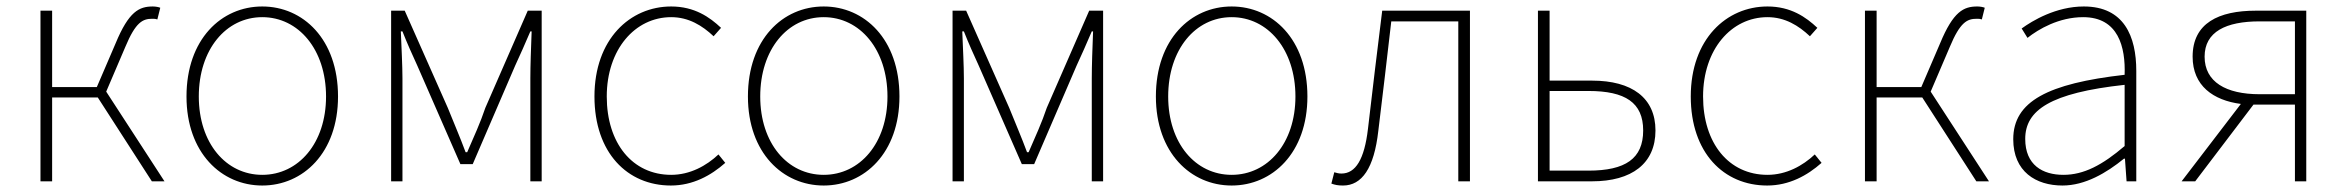

<svg xmlns="http://www.w3.org/2000/svg" viewBox="-20 -560 7248 593"><path d="M105 0H141V-259H282L449 0H488L308 -277L367 -415C399 -492 421 -502 450 -502C458 -502 460 -502 466 -500L475 -536C471 -538 461 -540 452 -540C410 -540 378 -525 337 -426L279 -291H141V-527H105Z M790 13C916 13 1024 -88 1024 -262C1024 -439 916 -540 790 -540C664 -540 556 -439 556 -262C556 -88 664 13 790 13ZM790 -20C678 -20 594 -118 594 -262C594 -407 678 -507 790 -507C902 -507 987 -407 987 -262C987 -118 902 -20 790 -20Z M1188 0H1223V-318C1223 -357 1220 -412 1218 -463H1223C1238 -425 1253 -392 1269 -357L1402 -53H1440L1571 -357C1587 -392 1602 -425 1618 -463H1622C1620 -412 1618 -357 1618 -318V0H1653V-527H1610L1479 -227C1464 -182 1443 -136 1423 -90H1418C1401 -136 1381 -182 1363 -227L1230 -527H1188Z M2052 13C2120 13 2176 -18 2220 -57L2199 -83C2162 -48 2111 -20 2053 -20C1933 -20 1854 -118 1854 -262C1854 -407 1941 -507 2053 -507C2107 -507 2149 -481 2184 -448L2207 -474C2172 -507 2125 -540 2053 -540C1926 -540 1816 -439 1816 -262C1816 -88 1918 13 2052 13Z M2524 13C2650 13 2758 -88 2758 -262C2758 -439 2650 -540 2524 -540C2398 -540 2290 -439 2290 -262C2290 -88 2398 13 2524 13ZM2524 -20C2412 -20 2328 -118 2328 -262C2328 -407 2412 -507 2524 -507C2636 -507 2721 -407 2721 -262C2721 -118 2636 -20 2524 -20Z M2922 0H2957V-318C2957 -357 2954 -412 2952 -463H2957C2972 -425 2987 -392 3003 -357L3136 -53H3174L3305 -357C3321 -392 3336 -425 3352 -463H3356C3354 -412 3352 -357 3352 -318V0H3387V-527H3344L3213 -227C3198 -182 3177 -136 3157 -90H3152C3135 -136 3115 -182 3097 -227L2964 -527H2922Z M3784 13C3910 13 4018 -88 4018 -262C4018 -439 3910 -540 3784 -540C3658 -540 3550 -439 3550 -262C3550 -88 3658 13 3784 13ZM3784 -20C3672 -20 3588 -118 3588 -262C3588 -407 3672 -507 3784 -507C3896 -507 3981 -407 3981 -262C3981 -118 3896 -20 3784 -20Z M4128 13C4186 13 4224 -40 4237 -156C4251 -270 4264 -381 4277 -494H4484V0H4520V-527H4249C4234 -405 4219 -284 4205 -162C4194 -68 4167 -24 4123 -24C4114 -24 4108 -26 4101 -28L4092 7C4103 11 4112 13 4128 13Z M4730 0H4897C5020 0 5093 -55 5093 -157C5093 -258 5020 -311 4897 -311H4766V-527H4730ZM4766 -33V-279H4886C5000 -279 5055 -243 5055 -157C5055 -70 5000 -33 4886 -33Z M5438 13C5506 13 5562 -18 5606 -57L5585 -83C5548 -48 5497 -20 5439 -20C5319 -20 5240 -118 5240 -262C5240 -407 5327 -507 5439 -507C5493 -507 5535 -481 5570 -448L5593 -474C5558 -507 5511 -540 5439 -540C5312 -540 5202 -439 5202 -262C5202 -88 5304 13 5438 13Z M5740 0H5776V-259H5917L6084 0H6123L5943 -277L6002 -415C6034 -492 6056 -502 6085 -502C6093 -502 6095 -502 6101 -500L6110 -536C6106 -538 6096 -540 6087 -540C6045 -540 6013 -525 5972 -426L5914 -291H5776V-527H5740Z M6350 13C6420 13 6486 -26 6540 -70H6543L6548 0H6578V-341C6578 -448 6540 -540 6416 -540C6330 -540 6257 -496 6224 -472L6242 -443C6276 -470 6339 -507 6414 -507C6523 -507 6545 -414 6542 -329C6305 -302 6198 -247 6198 -130C6198 -30 6268 13 6350 13ZM6353 -20C6289 -20 6235 -50 6235 -131C6235 -220 6313 -273 6542 -298V-109C6473 -50 6416 -20 6353 -20Z M6959 -269C6855 -269 6789 -307 6789 -385C6789 -462 6855 -494 6959 -494H7068V-269ZM6718 0H6760L6940 -237H7068V0H7103V-527H6947C6833 -527 6752 -489 6752 -385C6752 -295 6816 -250 6901 -239Z"/></svg>

Font: Noto Sans CJK HK Thin
Style: Regular
Weight: 100
Designer: Ryoko NISHIZUKA 西塚涼子 (kana, bopomofo & ideographs); Paul D. Hunt (Latin, Greek & Cyrillic); Sandoll Communications 산돌커뮤니
Foundry: Adobe
Version: Version 2.004;hotconv 1.0.118;makeotfexe 2.5.65603